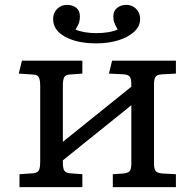

<svg xmlns="http://www.w3.org/2000/svg" viewBox="-20 -768 799 788"><path d="M60 0V-53L117 -57Q134 -59 139.5 -69Q145 -79 145 -105V-414Q145 -440 139.5 -450.5Q134 -461 117 -462L57 -466L70 -519H318V-466L265 -462Q249 -461 243.5 -451Q238 -441 238 -417V-186L519 -412V-421Q519 -446 512 -454Q505 -462 487 -463L427 -466L440 -519H702V-466L646 -463Q625 -462 618.5 -453Q612 -444 612 -422V-97Q612 -75 618.5 -66.5Q625 -58 646 -56L702 -53V0H443V-53L487 -56Q505 -58 512 -65.5Q519 -73 519 -98V-336L238 -110V-102Q238 -78 243.5 -68.5Q249 -59 265 -57L318 -53V0ZM375 -590Q297 -590 247.5 -617Q198 -644 198 -690Q198 -714 214 -731Q230 -748 255 -748Q278 -748 293 -736Q308 -724 308 -700Q308 -687 304.5 -675.5Q301 -664 290 -647Q304 -640 327 -636Q350 -632 375 -632Q401 -632 425 -636Q449 -640 463 -647Q453 -664 449 -675.5Q445 -687 445 -700Q445 -723 460.5 -735.5Q476 -748 498 -748Q515 -748 528 -740Q541 -732 548 -719Q555 -706 555 -690Q555 -660 530.5 -637.5Q506 -615 465.5 -602.5Q425 -590 375 -590Z"/></svg>

Font: Literata Variable Black
Style: Regular
Weight: 900
Designer: Latin by Veronika Burian and Jose Scaglione. Greek by Irene Vlachou. Cyrillic by Vera Evstafieva.
Foundry: TypeTogether
Version: Version 3.021